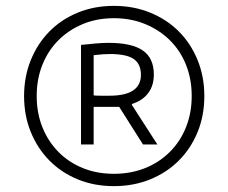

<svg xmlns="http://www.w3.org/2000/svg" viewBox="-20 -773 777 654"><path d="M256 -620Q283 -623 306.5 -625Q330 -627 350 -627Q429 -627 466.5 -601Q504 -575 504 -519Q504 -481 484.5 -455.5Q465 -430 430 -419L429 -416L516 -281H467L386 -409H299V-281H256ZM353 -447Q460 -447 460 -518Q460 -555 435.5 -572Q411 -589 354 -589Q343 -589 329 -588Q315 -587 299 -585V-448Q308 -447 323.5 -447Q339 -447 353 -447ZM368 -139Q301 -139 245 -162Q189 -185 148.5 -226Q108 -267 85 -323Q62 -379 62 -446Q62 -512 85 -568.5Q108 -625 148.5 -666Q189 -707 245 -730Q301 -753 368 -753Q435 -753 491.5 -730Q548 -707 589 -666Q630 -625 653 -568.5Q676 -512 676 -446Q676 -379 653 -323Q630 -267 589 -226Q548 -185 491.5 -162Q435 -139 368 -139ZM368 -181Q426 -181 474.5 -200.5Q523 -220 558.5 -255.5Q594 -291 613.5 -339.5Q633 -388 633 -446Q633 -504 613.5 -552.5Q594 -601 558.5 -636Q523 -671 474.5 -691Q426 -711 368 -711Q310 -711 262 -691Q214 -671 179 -636Q144 -601 124.5 -552.5Q105 -504 105 -446Q105 -388 124.5 -339.5Q144 -291 179 -255.5Q214 -220 262 -200.5Q310 -181 368 -181Z"/></svg>

Font: Encode Sans Wide
Style: Light
Weight: 300
Designer: Pablo Impallari, Andres Torresi
Foundry: Pablo Impallari, Andres Torresi
Version: Version 1.000; ttfautohint (v1.00) -l 8 -r 50 -G 200 -x 14 -